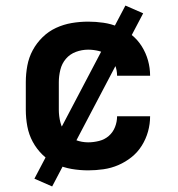

<svg xmlns="http://www.w3.org/2000/svg" viewBox="-20 -606 640 692"><path d="M298 8Q268 8 238.5 3Q209 -2 182 -14.5Q155 -27 133.5 -48Q112 -69 98 -95Q84 -121 78.5 -150.5Q73 -180 73 -210V-310Q73 -340 78.5 -369.5Q84 -399 98 -425Q112 -451 133.5 -472Q155 -493 182 -505.5Q209 -518 238.5 -523Q268 -528 298 -528Q325 -528 353 -524Q381 -520 406.5 -509Q432 -498 454 -480.5Q476 -463 491 -439Q506 -415 513.5 -388Q521 -361 521 -333Q521 -333 521 -333Q521 -333 521 -333H402Q402 -333 402 -333Q402 -333 402 -333Q402 -353 394.5 -372Q387 -391 372 -404Q357 -417 337 -422Q317 -427 298 -427Q275 -427 253.5 -419Q232 -411 217.5 -394Q203 -377 197.5 -354.5Q192 -332 192 -310V-210Q192 -188 197.5 -165.5Q203 -143 217.5 -126Q232 -109 253.5 -101Q275 -93 298 -93Q317 -93 337 -98Q357 -103 372 -116Q387 -129 394.5 -148Q402 -167 402 -187Q402 -187 402 -187Q402 -187 402 -187H521Q521 -187 521 -187Q521 -187 521 -187Q521 -159 513.5 -132Q506 -105 491 -81Q476 -57 454 -39.5Q432 -22 406.5 -11Q381 0 353 4Q325 8 298 8ZM168 66 104 38 432 -586 496 -558Z"/></svg>

Font: Zed Sans Extended
Style: Bold
Weight: 700
Width: 7
Designer: Belleve Invis
Foundry: Belleve Invis
Version: Version 1.0.0; ttfautohint (v1.8.4)